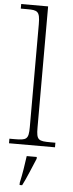

<svg xmlns="http://www.w3.org/2000/svg" viewBox="-64 -791 395 1044"><g transform="rotate(5 133.5 -269.5)"><path d="M8 0H259V-25H233C166 -25 155 -30 155 -98V-760H8V-735H43C99 -735 113 -730 113 -659V-98C113 -30 102 -25 35 -25H8ZM85 208V221H99C120 181 147 113 165 71V61H110C104 106 96 159 85 208Z"/></g></svg>

Font: Noto Serif Myanmar ExtraLight
Style: Regular
Weight: 200
Designer: Ben Mitchell and the Monotype Design Team
Foundry: Monotype Imaging Inc.
Version: Version 2.106